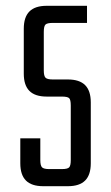

<svg xmlns="http://www.w3.org/2000/svg" viewBox="-20 -642 383 662"><path d="M280 -563H162Q143 -563 137 -557.5Q131 -552 131 -532V-399Q131 -380 137 -374Q143 -368 162 -368H214Q254 -368 273.5 -348.5Q293 -329 293 -289V-79Q293 -39 273.5 -19.5Q254 0 214 0H129Q89 0 69.5 -19.5Q50 -39 50 -79V-165H119V-90Q119 -71 125 -65Q131 -59 150 -59H193Q213 -59 218.5 -65Q224 -71 224 -90V-278Q224 -298 218.5 -303.5Q213 -309 193 -309H141Q101 -309 81.5 -328.5Q62 -348 62 -388V-543Q62 -583 81.5 -602.5Q101 -622 141 -622H280Z"/></svg>

Font: Teko Light Light
Style: Regular
Weight: 300
Version: Version 2.000;gftools[0.9.28.dev9+g7d2139d.d20230707]